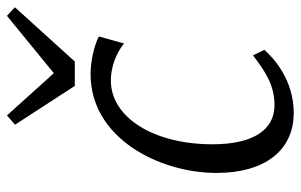

<svg xmlns="http://www.w3.org/2000/svg" viewBox="-174 -672 855 546"><g transform="rotate(-90 253.0 -398.5)"><path d="M205.6 9.8C298.3 9.8 360.8 -46.4 384.8 -73.7L369.1 -106C321.8 -70.3 284.2 -44.9 227.1 -44.9C158.2 -44.9 116.2 -104 116.2 -221.2C116.2 -389.2 192.9 -510.3 297.9 -510.3C332.5 -510.3 374.5 -496.6 402.8 -472.7L422.9 -544.4C395 -558.6 350.6 -567.9 315.4 -567.9C132.8 -567.9 34.7 -371.1 34.7 -210C34.7 -73.7 97.7 9.8 205.6 9.8ZM282.2 -612.8H351.6L505.9 -783.2L481.4 -805.7C446.3 -776.4 354 -702.1 318.4 -672.4L198.2 -805.7L171.9 -782.7Z"/></g></svg>

Font: Merriweather
Style: Light Italic
Weight: 300
Italic angle: -7.5°
Designer: Eben Sorkin
Foundry: Eben Sorkin
Version: Version 1.001